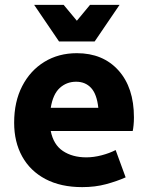

<svg xmlns="http://www.w3.org/2000/svg" viewBox="-20 -755 604 787"><path d="M38 -252Q38 -338 71 -402Q104 -466 162 -501.5Q220 -537 295 -537Q402 -537 465.5 -466.5Q529 -396 529 -274Q529 -257 527.5 -242Q526 -227 524 -218H188Q199 -162 238 -136Q277 -110 334 -110Q364 -110 396.5 -118.5Q429 -127 454 -140L495 -28Q459 -12 414.5 0Q370 12 317 12Q229 12 166.5 -21Q104 -54 71 -113.5Q38 -173 38 -252ZM292 -420Q253 -420 225 -394.5Q197 -369 188 -313H383Q377 -369 353.5 -394.5Q330 -420 292 -420ZM470 -735 368 -585H222L120 -735H241L295 -670L349 -735Z"/></svg>

Font: Radio Canada
Style: Bold
Weight: 700
Designer: Charles Daoud, Etienne Aubert Bonn, Alexandre Saumier Demers, Jacques Le Bailly
Foundry: Radio-Canada
Version: Version 2.104; ttfautohint (v1.8.4.7-5d5b);gftools[0.9.28.de